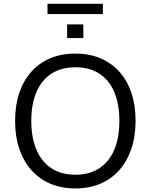

<svg xmlns="http://www.w3.org/2000/svg" viewBox="-20 -1001 807 1029"><path d="M383.5 8.9Q309.6 8.9 250.1 -16.3Q190.5 -41.5 148.4 -89Q106.2 -136.5 83.6 -203.2Q60.9 -269.9 60.9 -353Q60.9 -436.5 83.3 -503Q105.7 -569.5 147.8 -616.5Q189.9 -663.5 249.5 -688.7Q309.1 -713.9 383.5 -713.9Q457.8 -713.9 517.4 -689Q577 -664 619.4 -617Q661.7 -570 684.1 -503.5Q706.6 -437 706.6 -354Q706.6 -270.5 683.9 -203.5Q661.2 -136.5 619.1 -89Q577 -41.5 517.4 -16.3Q457.8 8.9 383.5 8.9ZM383.5 -64.5Q458.5 -64.5 511.2 -98.5Q563.8 -132.4 591.8 -197.1Q619.7 -261.8 619.7 -353Q619.7 -444.7 592 -508.9Q564.3 -573 511.7 -606.8Q459.1 -640.5 383.5 -640.5Q309.4 -640.5 256.5 -606.8Q203.6 -573 175.7 -508.6Q147.7 -444.1 147.7 -353Q147.7 -262.3 175.7 -197.6Q203.6 -133 256.5 -98.7Q309.4 -64.5 383.5 -64.5ZM234.5 -925.6V-980.5H531.4V-925.6ZM339.8 -797.1V-870.2H426.7V-797.1Z"/></svg>

Font: Nunito Sans 12pt ExtraLight
Style: Regular
Weight: 200
Designer: Vernon Adams
Foundry: Vernon Adams
Version: Version 3.101;gftools[0.9.27]